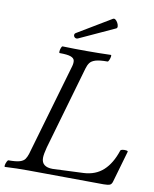

<svg xmlns="http://www.w3.org/2000/svg" viewBox="-93 -927 805 1001"><g transform="rotate(10 309.5 -427.0)"><path d="M3 3Q-1 3 0.5 -6Q2 -15 6.5 -24.5Q11 -34 15 -34Q55 -34 74.5 -40Q94 -46 102 -58Q110 -70 115 -86L257 -575Q262 -593 259.5 -605.5Q257 -618 239.5 -624.5Q222 -631 181 -631Q177 -631 178 -640.5Q179 -650 182.5 -659Q186 -668 190 -668Q222 -667 254 -666.5Q286 -666 317 -666Q349 -666 381 -666.5Q413 -667 445 -668Q449 -668 447.5 -659Q446 -650 442 -640.5Q438 -631 434 -631Q392 -631 371 -624.5Q350 -618 341 -605.5Q332 -593 327 -575L200 -135Q195 -116 192.5 -102Q190 -88 190 -78Q190 -54 205 -42Q220 -30 249 -30L412 -37Q475 -40 516 -77.5Q557 -115 580 -185Q582 -190 592 -191.5Q602 -193 611.5 -191.5Q621 -190 619 -185L572 -22Q568 -6 558.5 -1.5Q549 3 525 3Q425 3 325.5 1.5Q226 0 126 0Q95 0 64.5 0.5Q34 1 3 3ZM262 -723Q253 -719 246 -723.5Q239 -728 238.5 -736.5Q238 -745 248 -750L423 -855Q430 -859 437 -853.5Q444 -848 449 -838.5Q454 -829 454.5 -820.5Q455 -812 449 -809Z"/></g></svg>

Font: Junicode VF
Style: Italic
Weight: 400
Italic angle: -11°
Designer: Peter S. Baker
Version: Version 2.209